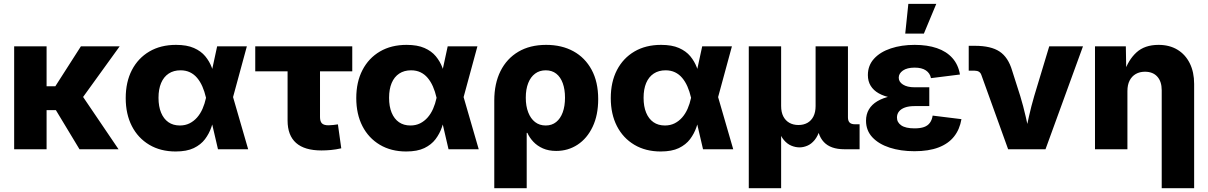

<svg xmlns="http://www.w3.org/2000/svg" viewBox="-20 -782 6331 1006"><path d="M224.1 -539.1V0H54.2V-539.1ZM606.9 -539.1 365.7 -205.1H188.5L185.1 -330.1H270L403.8 -539.1ZM396.5 0 268.6 -211.9 405.8 -288.1 601.1 0Z M900.4 11.7Q821.3 11.7 762.2 -23.4Q703.1 -58.6 670.9 -121.3Q638.7 -184.1 638.7 -268.1Q638.7 -352.5 671.1 -415Q703.6 -477.5 762.7 -512.2Q821.8 -546.9 902.3 -546.9Q959 -546.9 996.1 -530.5Q1033.2 -514.2 1055.4 -487.3Q1077.6 -460.4 1089.8 -428Q1102.1 -395.5 1108.4 -364.3H1156.2L1200.2 -276.4L1280.3 0H1122.1L1059.1 -271Q1051.8 -302.7 1040.3 -328.9Q1028.8 -355 1012.7 -374Q996.6 -393.1 975.1 -403.3Q953.6 -413.6 925.8 -413.6Q889.6 -413.6 863.8 -396.5Q837.9 -379.4 824.2 -347.2Q810.5 -314.9 810.5 -269.5Q810.5 -224.1 824 -191.7Q837.4 -159.2 862.3 -141.8Q887.2 -124.5 922.4 -124.5Q950.7 -124.5 973.1 -135.7Q995.6 -147 1012.7 -166.5Q1029.8 -186 1041.3 -212.2Q1052.7 -238.3 1059.1 -268.1L1117.7 -539.1H1273.4L1199.7 -268.1L1155.3 -181.2H1106.4Q1099.1 -149.4 1087.4 -115.5Q1075.7 -81.5 1054 -52.7Q1032.2 -23.9 995.4 -6.1Q958.5 11.7 900.4 11.7Z M1664.1 6.3Q1575.7 6.3 1531.2 -33.2Q1486.8 -72.8 1486.8 -150.4V-408.2H1317.4V-539.1H1825.7V-408.2H1656.7V-168.5Q1656.7 -146 1666.7 -135.7Q1676.8 -125.5 1701.2 -125.5Q1710.9 -125.5 1726.6 -127.2Q1742.2 -128.9 1750.5 -130.4L1768.1 -4.9Q1740.2 1.5 1714.1 3.9Q1688 6.3 1664.1 6.3Z M2108.4 11.7Q2029.3 11.7 1970.2 -23.4Q1911.1 -58.6 1878.9 -121.3Q1846.7 -184.1 1846.7 -268.1Q1846.7 -352.5 1879.2 -415Q1911.6 -477.5 1970.7 -512.2Q2029.8 -546.9 2110.4 -546.9Q2167 -546.9 2204.1 -530.5Q2241.2 -514.2 2263.4 -487.3Q2285.6 -460.4 2297.9 -428Q2310.1 -395.5 2316.4 -364.3H2364.3L2408.2 -276.4L2488.3 0H2330.1L2267.1 -271Q2259.8 -302.7 2248.3 -328.9Q2236.8 -355 2220.7 -374Q2204.6 -393.1 2183.1 -403.3Q2161.6 -413.6 2133.8 -413.6Q2097.7 -413.6 2071.8 -396.5Q2045.9 -379.4 2032.2 -347.2Q2018.6 -314.9 2018.6 -269.5Q2018.6 -224.1 2032 -191.7Q2045.4 -159.2 2070.3 -141.8Q2095.2 -124.5 2130.4 -124.5Q2158.7 -124.5 2181.2 -135.7Q2203.6 -147 2220.7 -166.5Q2237.8 -186 2249.3 -212.2Q2260.7 -238.3 2267.1 -268.1L2325.7 -539.1H2481.4L2407.7 -268.1L2363.3 -181.2H2314.5Q2307.1 -149.4 2295.4 -115.5Q2283.7 -81.5 2262 -52.7Q2240.2 -23.9 2203.4 -6.1Q2166.5 11.7 2108.4 11.7Z M2569.8 204.1V-255.4Q2569.8 -344.2 2602.5 -409.7Q2635.3 -475.1 2696 -511Q2756.8 -546.9 2841.8 -546.9Q2923.3 -546.9 2984.4 -513.4Q3045.4 -480 3079.8 -416.5Q3114.3 -353 3114.3 -262.7Q3114.3 -178.7 3085.2 -117.7Q3056.2 -56.6 3006.3 -23.9Q2956.5 8.8 2894.5 8.8Q2854.5 8.8 2824.7 -4.4Q2794.9 -17.6 2774.7 -39.1Q2754.4 -60.5 2743.2 -85.9H2739.7V204.1ZM2839.4 -124.5Q2871.6 -124.5 2894 -142.6Q2916.5 -160.6 2928.5 -193.4Q2940.4 -226.1 2940.4 -270Q2940.4 -313.5 2928.7 -345.9Q2917 -378.4 2894.5 -396Q2872.1 -413.6 2839.4 -413.6Q2807.1 -413.6 2783.7 -396.2Q2760.3 -378.9 2747.6 -346.7Q2734.9 -314.5 2734.9 -270Q2734.9 -226.1 2747.6 -193.4Q2760.3 -160.6 2783.4 -142.6Q2806.6 -124.5 2839.4 -124.5Z M3441.9 11.7Q3362.8 11.7 3303.7 -23.4Q3244.6 -58.6 3212.4 -121.3Q3180.2 -184.1 3180.2 -268.1Q3180.2 -352.5 3212.6 -415Q3245.1 -477.5 3304.2 -512.2Q3363.3 -546.9 3443.8 -546.9Q3500.5 -546.9 3537.6 -530.5Q3574.7 -514.2 3596.9 -487.3Q3619.1 -460.4 3631.3 -428Q3643.6 -395.5 3649.9 -364.3H3697.8L3741.7 -276.4L3821.8 0H3663.6L3600.6 -271Q3593.3 -302.7 3581.8 -328.9Q3570.3 -355 3554.2 -374Q3538.1 -393.1 3516.6 -403.3Q3495.1 -413.6 3467.3 -413.6Q3431.2 -413.6 3405.3 -396.5Q3379.4 -379.4 3365.7 -347.2Q3352.1 -314.9 3352.1 -269.5Q3352.1 -224.1 3365.5 -191.7Q3378.9 -159.2 3403.8 -141.8Q3428.7 -124.5 3463.9 -124.5Q3492.2 -124.5 3514.6 -135.7Q3537.1 -147 3554.2 -166.5Q3571.3 -186 3582.8 -212.2Q3594.2 -238.3 3600.6 -268.1L3659.2 -539.1H3814.9L3741.2 -268.1L3696.8 -181.2H3647.9Q3640.6 -149.4 3628.9 -115.5Q3617.2 -81.5 3595.5 -52.7Q3573.7 -23.9 3536.9 -6.1Q3500 11.7 3441.9 11.7Z M3903.3 204.1V-539.1H4072.8V-226.6Q4072.8 -194.3 4084.2 -172.1Q4095.7 -149.9 4116.2 -138.4Q4136.7 -127 4163.6 -127Q4190.4 -127 4210.7 -138.4Q4231 -149.9 4242.2 -172.1Q4253.4 -194.3 4253.4 -226.6V-539.1H4422.9V-167Q4422.9 -148.9 4431.6 -139.9Q4440.4 -130.9 4459 -130.9H4483.9V0H4404.3Q4332 0 4296.6 -37.8Q4261.2 -75.7 4261.2 -146.5V-195.8H4287.1Q4287.1 -141.1 4276.4 -105.2Q4265.6 -69.3 4248.3 -48.3Q4231 -27.3 4210.2 -18.6Q4189.5 -9.8 4169.4 -9.8Q4147.9 -9.8 4126.5 -18.6Q4105 -27.3 4087.2 -48.3Q4069.3 -69.3 4058.3 -105.2Q4047.4 -141.1 4047.4 -195.8H4072.8V204.1Z M4771.5 10.3Q4699.2 10.3 4641.8 -8.3Q4584.5 -26.9 4551 -62.5Q4517.6 -98.1 4517.6 -149.4Q4517.6 -183.1 4532.7 -208.7Q4547.9 -234.4 4576.9 -251.7Q4606 -269 4647.2 -277.8Q4688.5 -286.6 4740.7 -286.6H4849.1V-226.1H4771.5Q4742.2 -226.1 4721.7 -218.8Q4701.2 -211.4 4690.4 -198Q4679.7 -184.6 4679.7 -166Q4679.7 -140.6 4702.4 -125Q4725.1 -109.4 4772 -109.4Q4802.2 -109.4 4821.8 -116.5Q4841.3 -123.5 4852.3 -138.7Q4863.3 -153.8 4866.7 -176.3L5017.6 -157.7Q5008.3 -103.5 4978.5 -66.2Q4948.7 -28.8 4897.2 -9.3Q4845.7 10.3 4771.5 10.3ZM4742.2 -262.2Q4691.9 -262.2 4651.9 -269.8Q4611.8 -277.3 4584.2 -293Q4556.6 -308.6 4542 -332.5Q4527.3 -356.4 4527.3 -388.7Q4527.3 -439 4559.6 -474.4Q4591.8 -509.8 4647.5 -528.3Q4703.1 -546.9 4772.5 -546.9Q4838.9 -546.9 4888.9 -529.8Q4939 -512.7 4970 -478Q5001 -443.4 5009.8 -391.6L4857.9 -372.6Q4853 -398.4 4831.3 -413.1Q4809.6 -427.7 4772.5 -427.7Q4732.9 -427.7 4710.9 -412.4Q4689 -397 4689 -375Q4689 -353 4711.2 -338.9Q4733.4 -324.7 4771.5 -324.7H4849.1V-262.2ZM4723.1 -606 4739.3 -761.7H4885.7L4820.8 -606Z M5262.2 0 5122.1 -388.7Q5118.2 -400.4 5109.4 -406Q5100.6 -411.6 5086.9 -411.6H5055.7V-542H5088.4Q5171.9 -542 5217.3 -512Q5262.7 -481.9 5283.2 -412.1L5325.7 -278.8Q5341.8 -225.6 5354.2 -171.4Q5366.7 -117.2 5379.4 -57.6H5346.7Q5358.9 -117.2 5371.1 -171.4Q5383.3 -225.6 5398.9 -278.8L5477.5 -539.1H5654.3L5458 0Z M5887.2 -304.7V0H5717.3V-539.1H5878.9L5881.3 -401.4H5870.1Q5891.1 -467.3 5934.3 -507.1Q5977.5 -546.9 6050.3 -546.9Q6107.4 -546.9 6149.2 -521.7Q6190.9 -496.6 6213.9 -450.4Q6236.8 -404.3 6236.8 -342.3V204.1H6066.9V-309.1Q6066.9 -355 6043.7 -380.6Q6020.5 -406.2 5979 -406.2Q5951.7 -406.2 5930.9 -394.3Q5910.2 -382.3 5898.7 -359.9Q5887.2 -337.4 5887.2 -304.7Z"/></svg>

Font: Inter 18pt ExtraBold
Style: Regular
Weight: 800
Designer: Rasmus Andersson
Foundry: rsms
Version: Version 4.001;git-66647c0bb